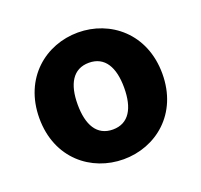

<svg xmlns="http://www.w3.org/2000/svg" viewBox="-94 -589 739 705"><g transform="rotate(-20 276.0 -236.5)"><path d="M36.1 -236.3C36.1 -79.1 150.4 10.7 276.4 10.7C402.3 10.7 516.6 -79.1 516.6 -236.3C516.6 -393.6 402.3 -484.4 276.4 -484.4C150.4 -484.4 36.1 -393.6 36.1 -236.3ZM367.2 -236.3C367.2 -156.2 338.9 -105.5 276.4 -105.5C213.9 -105.5 185.5 -156.2 185.5 -236.3C185.5 -315.4 213.9 -366.2 276.4 -366.2C338.9 -366.2 367.2 -315.4 367.2 -236.3Z"/></g></svg>

Font: Ed Sans Neue
Style: Bold
Weight: 700
Designer: Stephen Hutchings
Version: Version 1.004;PS 001.004;hotconv 1.0.88;makeotf.lib2.5.64775